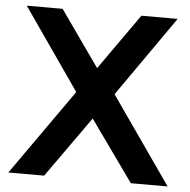

<svg xmlns="http://www.w3.org/2000/svg" viewBox="-51 -750 794 801"><g transform="rotate(5 346.0 -350.0)"><path d="M29 -700H179L344 -466L509 -700H661L426 -364L680 0H526L344 -255L163 0H13L266 -359Z"/></g></svg>

Font: MOST Montserrat SemiBold
Style: Regular
Weight: 600
Designer: Julieta Ulanovsky
Foundry: Julieta Ulanovsky
Version: Version 8.000;March 11, 2024;FontCreator 15.0.0.2926 64-bit